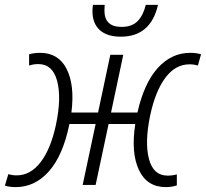

<svg xmlns="http://www.w3.org/2000/svg" viewBox="-34 -756 842 785"><path d="M30 9Q6 9 -14 3L0 -44Q16 -39 34 -39Q91 -39 132.5 -93.5Q174 -148 195 -247Q218 -357 199.5 -425.5Q181 -494 123 -494Q102 -494 85 -488V-534Q105 -540 130 -540Q205 -540 238.5 -474Q272 -408 258 -296H367L417 -532H470L420 -296H528Q555 -416 611 -478Q667 -540 744 -540Q769 -540 788 -534L775 -488Q759 -493 741 -493Q683 -493 642 -438Q601 -383 580 -284Q557 -174 575 -106Q593 -38 651 -38Q672 -38 689 -43V2Q669 9 644 9Q567 9 534 -61Q501 -131 519 -249H410L357 0H304L357 -249H250L249 -245Q223 -120 166 -55.5Q109 9 30 9ZM460 -606Q404 -606 374 -633Q344 -660 344 -711Q344 -715 344.5 -722Q345 -729 346 -736H394Q393 -723 393 -713Q393 -646 463 -646Q506 -646 529 -670Q552 -694 562 -736H612Q582 -606 460 -606Z"/></svg>

Font: Noto Sans SemiCondensed Light
Style: Italic
Weight: 300
Width: 4
Italic angle: -12°
Designer: Monotype Design Team
Foundry: Monotype Imaging Inc.
Version: Version 2.013; ttfautohint (v1.8.4.7-5d5b)